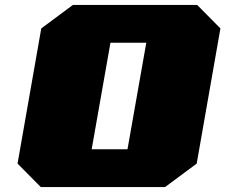

<svg xmlns="http://www.w3.org/2000/svg" viewBox="-20 -757 912 777"><path d="M145 0 51 -95 147 -642 275 -737H778L872 -642L776 -95L648 0ZM351 -153H496L572 -584H427Z"/></svg>

Font: Tomorrow ExtraBold
Style: Italic
Weight: 800
Italic angle: -10°
Designer: Tony de Marco, Monica Rizzolli
Foundry: Just in Type
Version: Version 2.002